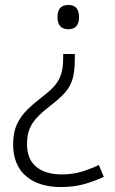

<svg xmlns="http://www.w3.org/2000/svg" viewBox="-20 -563 464 775"><path d="M282 -325Q282 -282 275 -252Q268 -222 249.5 -198Q231 -174 198 -148Q160 -119 136 -95.5Q112 -72 100.5 -45.5Q89 -19 89 18Q89 80 126.5 110.5Q164 141 229 141Q272 141 307.5 130.5Q343 120 379 103L399 151Q357 170 316.5 181Q276 192 226 192Q136 192 84.5 147.5Q33 103 33 19Q33 -28 48.5 -61.5Q64 -95 92 -122Q120 -149 158 -178Q188 -201 204.5 -222Q221 -243 228 -268Q235 -293 235 -330V-345H282ZM299 -494Q299 -445 256 -445Q212 -445 212 -494Q212 -543 256 -543Q299 -543 299 -494Z"/></svg>

Font: Noto Sans Thai Looped Light
Style: Regular
Weight: 300
Designer: Sasikarn Vongin, Ben Mitchell
Foundry: The Fontpad Ltd
Version: Version 1.001; ttfautohint (v1.8.4.7-5d5b)